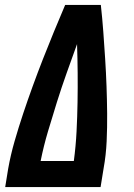

<svg xmlns="http://www.w3.org/2000/svg" viewBox="-20 -755 540 775"><path d="M1 0 13 -74Q23 -130 39 -185.5Q55 -241 73.5 -296.5Q92 -352 112 -407Q132 -462 153.5 -517Q175 -572 197.5 -626.5Q220 -681 243 -735H387Q393 -681 397 -626.5Q401 -572 404.5 -517Q408 -462 410 -407Q412 -352 412.5 -296.5Q413 -241 410.5 -185Q408 -129 398 -74L386 0ZM278 -105Q286 -165 289 -224Q292 -283 293 -342Q294 -401 293.5 -460Q293 -519 291 -577Q270 -519 249 -460Q228 -401 209.5 -342Q191 -283 173.5 -224Q156 -165 144 -105Z"/></svg>

Font: Iosevka Curly XBdObl
Style: Regular
Weight: 800
Italic angle: -9°
Monospace: yes
Designer: Belleve Invis
Foundry: Belleve Invis
Version: Version 11.1.0; ttfautohint (v1.8.3)